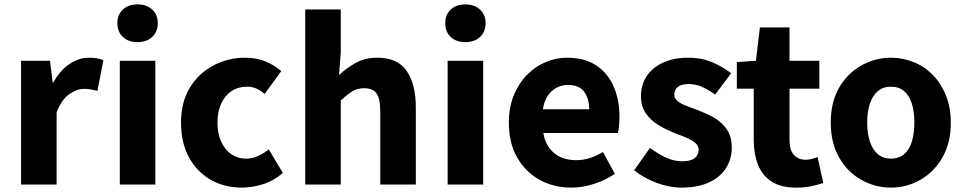

<svg xmlns="http://www.w3.org/2000/svg" viewBox="-20 -841 4395 875"><path d="M76 0V-564H208L220 -465H223Q254 -521 297 -549.5Q340 -578 384 -578Q408 -578 423.5 -575Q439 -572 451 -566L424 -427Q408 -431 394.5 -433.5Q381 -436 363 -436Q331 -436 296 -412Q261 -388 238 -329V0Z M526 0V-564H688V0ZM607 -649Q565 -649 540 -672.5Q515 -696 515 -736Q515 -774 540 -797.5Q565 -821 607 -821Q648 -821 673.5 -797.5Q699 -774 699 -736Q699 -696 673.5 -672.5Q648 -649 607 -649Z M1083 14Q1004 14 941.5 -21Q879 -56 842 -122.5Q805 -189 805 -282Q805 -376 845.5 -442Q886 -508 953 -543Q1020 -578 1097 -578Q1149 -578 1190 -561Q1231 -544 1262 -517L1186 -413Q1166 -430 1147 -438Q1128 -446 1107 -446Q1066 -446 1035.5 -426Q1005 -406 988 -369Q971 -332 971 -282Q971 -233 988 -195.5Q1005 -158 1034.5 -138Q1064 -118 1101 -118Q1130 -118 1156 -130Q1182 -142 1205 -160L1269 -53Q1228 -17 1178.5 -1.5Q1129 14 1083 14Z M1371 0V-798H1533V-602L1525 -499Q1557 -529 1599.5 -553.5Q1642 -578 1700 -578Q1792 -578 1833.5 -517.5Q1875 -457 1875 -351V0H1713V-330Q1713 -393 1695.5 -416Q1678 -439 1640 -439Q1608 -439 1585 -424.5Q1562 -410 1533 -383V0Z M2020 0V-564H2182V0ZM2101 -649Q2059 -649 2034 -672.5Q2009 -696 2009 -736Q2009 -774 2034 -797.5Q2059 -821 2101 -821Q2142 -821 2167.5 -797.5Q2193 -774 2193 -736Q2193 -696 2167.5 -672.5Q2142 -649 2101 -649Z M2584 14Q2503 14 2439 -21.5Q2375 -57 2337 -123Q2299 -189 2299 -282Q2299 -351 2321 -405.5Q2343 -460 2381 -499Q2419 -538 2466.5 -558Q2514 -578 2564 -578Q2644 -578 2697 -543Q2750 -508 2776.5 -447Q2803 -386 2803 -308Q2803 -285 2801 -265.5Q2799 -246 2796 -235H2456Q2463 -193 2484 -165.5Q2505 -138 2535.5 -124.5Q2566 -111 2605 -111Q2638 -111 2667.5 -120.5Q2697 -130 2728 -148L2782 -49Q2740 -20 2687.5 -3Q2635 14 2584 14ZM2454 -343H2665Q2665 -392 2642 -423Q2619 -454 2567 -454Q2541 -454 2517 -441.5Q2493 -429 2476.5 -405Q2460 -381 2454 -343Z M3086 14Q3030 14 2971.5 -8Q2913 -30 2870 -65L2942 -167Q2981 -138 3017 -122Q3053 -106 3089 -106Q3128 -106 3146 -120.5Q3164 -135 3164 -159Q3164 -178 3147.5 -191Q3131 -204 3104.5 -215Q3078 -226 3049 -237Q3014 -251 2980 -271.5Q2946 -292 2923.5 -324Q2901 -356 2901 -403Q2901 -455 2927.5 -494.5Q2954 -534 3002.5 -556Q3051 -578 3115 -578Q3179 -578 3228 -556.5Q3277 -535 3312 -507L3239 -410Q3209 -432 3179.5 -445Q3150 -458 3120 -458Q3086 -458 3069.5 -445Q3053 -432 3053 -410Q3053 -392 3068 -380Q3083 -368 3108 -358.5Q3133 -349 3163 -338Q3190 -327 3217 -314Q3244 -301 3266.5 -281Q3289 -261 3302 -234Q3315 -207 3315 -168Q3315 -117 3289 -75.5Q3263 -34 3212 -10Q3161 14 3086 14Z M3608 14Q3539 14 3496.5 -13.5Q3454 -41 3434.5 -90Q3415 -139 3415 -203V-437H3338V-558L3425 -564L3443 -716H3578V-564H3714V-437H3578V-204Q3578 -157 3598 -135Q3618 -113 3652 -113Q3666 -113 3680.5 -117Q3695 -121 3706 -125L3732 -7Q3710 0 3679.5 7Q3649 14 3608 14Z M4040 14Q3969 14 3906 -21Q3843 -56 3804.5 -122.5Q3766 -189 3766 -282Q3766 -376 3804.5 -442Q3843 -508 3906 -543Q3969 -578 4040 -578Q4093 -578 4142.5 -558.5Q4192 -539 4230 -500.5Q4268 -462 4290.5 -407.5Q4313 -353 4313 -282Q4313 -189 4274.5 -122.5Q4236 -56 4173.5 -21Q4111 14 4040 14ZM4040 -118Q4076 -118 4100 -138Q4124 -158 4135.5 -195.5Q4147 -233 4147 -282Q4147 -332 4135.5 -369Q4124 -406 4100 -426Q4076 -446 4040 -446Q4005 -446 3981 -426Q3957 -406 3944.5 -369Q3932 -332 3932 -282Q3932 -233 3944.5 -195.5Q3957 -158 3981 -138Q4005 -118 4040 -118Z"/></svg>

Font: Noto Sans SC ExtraBold
Style: Regular
Weight: 800
Designer: Ryoko NISHIZUKA 西塚涼子 (kana, bopomofo & ideographs); Paul D. Hunt (Latin, Greek & Cyrillic); Sandoll Communications 산돌커뮤니
Foundry: Adobe
Version: Version 2.004-H2;hotconv 1.0.118;makeotfexe 2.5.65603